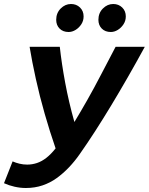

<svg xmlns="http://www.w3.org/2000/svg" viewBox="-21 -927 744 960"><path d="M108 13Q80 13 51.5 6.5Q23 0 -1 -11L42 -120Q58 -113 76.5 -108.5Q95 -104 115 -104Q140 -104 164 -112Q188 -120 211 -138Q234 -156 257 -185Q228 -269 202.5 -358Q177 -447 158 -533.5Q139 -620 127 -693H278Q287 -610 305 -513Q323 -416 351 -317Q382 -368 415.5 -427Q449 -486 484 -553.5Q519 -621 557 -693H703Q660 -614 617.5 -540Q575 -466 534.5 -399Q494 -332 455 -271.5Q416 -211 378 -157Q353 -121 324 -90.5Q295 -60 262.5 -36.5Q230 -13 191.5 0Q153 13 108 13ZM533 -767Q505 -767 488 -784Q471 -801 471 -828Q471 -862 493.5 -884.5Q516 -907 545 -907Q572 -907 590 -889.5Q608 -872 608 -845Q608 -823 596.5 -805.5Q585 -788 568 -777.5Q551 -767 533 -767ZM322 -767Q294 -767 277 -784Q260 -801 260 -828Q260 -862 282.5 -884.5Q305 -907 334 -907Q361 -907 379 -889.5Q397 -872 397 -845Q397 -823 385.5 -805.5Q374 -788 357 -777.5Q340 -767 322 -767Z"/></svg>

Font: Ubuntu Sans
Style: Bold Italic
Weight: 700
Italic angle: -13.5°
Designer: Dalton Maag Ltd
Foundry: Dalton Maag Ltd
Version: Version 1.006